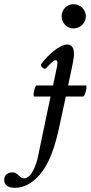

<svg xmlns="http://www.w3.org/2000/svg" viewBox="-173 -629 434 919"><path d="M179 -493C211 -493 238 -519 238 -551C238 -583 211 -609 179 -609C147 -609 122 -583 122 -551C122 -519 147 -493 179 -493ZM-9 -167H69L8 124C-1 166 -24 225 -59 225C-65 225 -74 221 -84 210C-94 200 -103 196 -114 196C-131 196 -153 205 -153 232C-153 256 -136 270 -101 270C-62 270 -19 251 20 204C79 131 101 27 121 -69L142 -167H225C234 -167 247 -220 238 -220H153L172 -310C179 -342 181 -359 181 -373C181 -401 169 -416 149 -416C110 -416 50 -359 24 -322C18 -313 39 -294 47 -302C71 -328 85 -341 93 -341C99 -341 102 -336 102 -330C102 -323 101 -317 100 -311L81 -220H2C-6 -220 -18 -167 -9 -167Z"/></svg>

Font: Junicode Two Beta SemiCondensed Medium
Style: Italic
Weight: 500
Width: 4
Italic angle: -10°
Version: Version 1.063